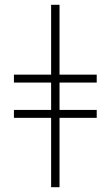

<svg xmlns="http://www.w3.org/2000/svg" viewBox="-20 -780 462 800"><path d="M193 0V-289H38V-322H193V-436H38V-469H193V-760H228V-469H383V-436H228V-322H383V-289H228V0Z"/></svg>

Font: Noto Serif ExtraCondensed ExtraLight
Style: Regular
Weight: 200
Width: 2
Designer: Monotype Design Team
Foundry: Monotype Imaging Inc.
Version: Version 2.015